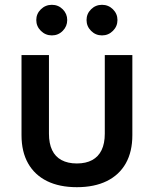

<svg xmlns="http://www.w3.org/2000/svg" viewBox="-20 -777 645 806"><path d="M302.7 8.8Q229.5 8.8 177.5 -16.8Q125.5 -42.5 97.9 -91.3Q70.3 -140.1 70.3 -209.5V-545.9H185.5V-215.8Q185.5 -174.8 198.7 -147Q211.9 -119.1 238.3 -105Q264.6 -90.8 302.7 -90.8Q340.8 -90.8 366.9 -105Q393.1 -119.1 406.5 -147Q419.9 -174.8 419.9 -215.8V-545.9H535.6V-209.5Q535.6 -140.1 508.1 -91.3Q480.5 -42.5 428.2 -16.8Q376 8.8 302.7 8.8ZM408.2 -628.4Q381.3 -628.4 362.3 -647.5Q343.3 -666.5 343.3 -692.9Q343.3 -719.2 362.3 -738Q381.3 -756.8 408.2 -756.8Q435.1 -756.8 454.1 -738Q473.1 -719.2 473.1 -692.9Q473.1 -666.5 454.1 -647.5Q435.1 -628.4 408.2 -628.4ZM197.8 -628.4Q170.9 -628.4 151.6 -647.5Q132.3 -666.5 132.3 -692.9Q132.3 -719.2 151.6 -738Q170.9 -756.8 197.8 -756.8Q224.6 -756.8 243.4 -738Q262.2 -719.2 262.2 -692.9Q262.2 -666.5 243.4 -647.5Q224.6 -628.4 197.8 -628.4Z"/></svg>

Font: Inter
Style: 540
Weight: 540
Designer: Rasmus Andersson
Foundry: rsms
Version: Version 4.001;git-66647c0bb